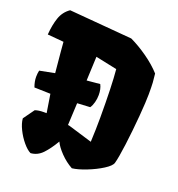

<svg xmlns="http://www.w3.org/2000/svg" viewBox="-137 -870 925 995"><g transform="rotate(20 325.5 -372.5)"><path d="M612.3 -486.3Q612.3 -448.2 605.5 -364.7Q598.6 -281.2 588.4 -202.4Q578.1 -123.5 569.3 -92.8Q564.5 -75.2 528.3 -52.2Q492.2 -29.3 446 -11.2Q399.9 6.8 368.7 10.3Q333 -9.3 302.7 -40.5Q272.5 -71.8 260.7 -97.7Q233.9 -51.8 206.1 -22.2Q178.2 7.3 140.6 9.8Q120.6 0 98.1 -26.9Q75.7 -53.7 59.6 -86.4Q43.5 -119.1 41.5 -146L85 -206.5Q103.5 -213.4 132.3 -213.4H148.4Q139.2 -266.6 132.3 -314.5Q107.9 -314.9 43.5 -316.9Q32.7 -345.7 32.7 -372.1Q32.7 -390.1 36.6 -407.2L119.1 -423.3Q113.8 -473.6 108.4 -537.6L104 -590.8L14.6 -598.6Q18.6 -652.8 32.5 -692.9Q46.4 -732.9 80.6 -756.3L428.2 -727.1Q474.1 -705.6 523.7 -670.7Q573.2 -635.7 606.4 -598.6Q609.9 -569.3 611.1 -550Q612.3 -530.8 612.3 -486.3ZM409.2 -551.3 291 -576.2 285.2 -443.4 357.9 -450.2Q370.1 -427.2 370.1 -394Q370.1 -373 364.7 -353Q359.4 -333 350.1 -319.8Q325.2 -317.9 279.3 -315.9L273.4 -193.8L281.7 -192.4L414.1 -152.3Q417.5 -221.7 417.5 -286.1Q417.5 -463.4 409.2 -551.3Z"/></g></svg>

Font: Fruktur
Style: Regular
Weight: 400
Designer: Viktoriya Grabowska
Foundry: Viktoriya Grabowska
Version: Version 1.004; ttfautohint (v1.4.1)